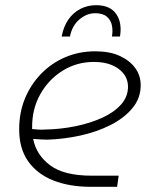

<svg xmlns="http://www.w3.org/2000/svg" viewBox="-20 -721 602 741"><path d="M331 0Q248 0 186 -24.5Q124 -49 89 -98Q54 -147 54 -222Q54 -286 76 -340Q98 -394 138 -435.5Q178 -477 231.5 -500Q285 -523 348 -523Q403 -523 441.5 -505.5Q480 -488 501.5 -459Q523 -430 523 -392Q523 -342 491 -303.5Q459 -265 406.5 -238.5Q354 -212 290.5 -198Q227 -184 163 -182Q149 -182 135 -183Q121 -184 108 -185Q120 -123 173.5 -83Q227 -43 334 -43H438L432 0ZM104 -223Q115 -222 127.5 -221Q140 -220 152 -221Q214 -222 272 -234Q330 -246 375.5 -267Q421 -288 447.5 -318Q474 -348 474 -386Q474 -428 438 -455Q402 -482 342 -482Q276 -482 221.5 -448Q167 -414 135 -356.5Q103 -299 104 -227Q104 -226 104 -225.5Q104 -225 104 -223ZM218 -580Q225 -618 243.5 -645Q262 -672 290 -686.5Q318 -701 351 -701Q405 -701 428.5 -667Q452 -633 443 -580H412Q416 -602 412 -622.5Q408 -643 392.5 -656.5Q377 -670 347 -670Q315 -670 286.5 -646Q258 -622 250 -580Z"/></svg>

Font: MuseoModerno ExtraLight
Style: Italic
Weight: 250
Italic angle: -9°
Designer: Pablo Cosgaya, Héctor Gatti, Marcela Romero, and the Authors of The MuseoModerno Project.
Foundry: Omnibus-Type Team
Version: Version 1.003